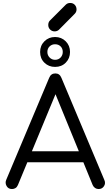

<svg xmlns="http://www.w3.org/2000/svg" viewBox="-20 -1277 743 1297"><path d="M61 0Q36 0 24.5 -20.5Q13 -41 22 -62L312 -751Q324 -781 354 -781Q383 -781 395 -751L685 -61Q695 -39 682.5 -19.5Q670 0 646 0Q633 0 622.5 -7Q612 -14 606 -27L340 -677H370L101 -27Q95 -13 84.5 -6.5Q74 0 61 0ZM123 -181 156 -255H557L591 -181ZM352 -825Q309 -825 280 -853.5Q251 -882 251 -926Q251 -969 280 -998Q309 -1027 352 -1027Q395 -1027 424 -998Q453 -969 453 -926Q453 -883 424.5 -854Q396 -825 352 -825ZM352 -873Q375 -873 389.5 -888.5Q404 -904 404 -926Q404 -949 389.5 -963.5Q375 -978 352 -978Q330 -978 315 -963.5Q300 -949 300 -926Q300 -904 315 -888.5Q330 -873 352 -873ZM349 -1065Q331 -1065 318.5 -1077.5Q306 -1090 306 -1108Q306 -1126 316 -1137L424 -1245Q436 -1257 454 -1257Q473 -1257 485 -1244.5Q497 -1232 497 -1213Q497 -1205 494 -1197.5Q491 -1190 485 -1184L378 -1076Q366 -1065 349 -1065Z"/></svg>

Font: Comfortaa Medium
Style: Regular
Weight: 500
Designer: Johan Aakerlund
Foundry: Johan Aakerlund
Version: Version 3.104; ttfautohint (v1.8.1.43-b0c9)